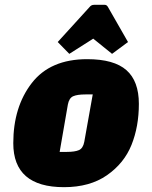

<svg xmlns="http://www.w3.org/2000/svg" viewBox="-20 -760 630 795"><path d="M35 -167Q35 -317 111.5 -416Q188 -515 341 -515Q452 -515 503.5 -469.5Q555 -424 555 -330Q555 -236 524.5 -160Q494 -84 423 -34.5Q352 15 245 15Q35 15 35 -167ZM261 -327 227 -131H256Q290 -131 307 -138.5Q324 -146 329 -173L364 -369H334Q300 -369 283 -361.5Q266 -354 261 -327ZM369 -740H414Q422 -740 427 -731L510 -586L444 -537L366 -600L267 -537L219 -586L351 -731Q358 -740 369 -740Z"/></svg>

Font: Changa One
Style: Italic
Weight: 400
Italic angle: -12°
Designer: Eduardo Rodriguez Tunni
Foundry: Eduardo Rodriguez Tunni
Version: Version 1.003